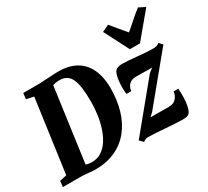

<svg xmlns="http://www.w3.org/2000/svg" viewBox="-170 -1132 1523 1408"><g transform="rotate(-30 592.0 -428.0)"><path d="M91 -743H231Q267.5 -744 307.8 -747.2Q348 -750.5 387.5 -751Q463 -751.5 515.8 -728.8Q568.5 -706 601 -665.5Q633.5 -625 648.5 -571Q663.5 -517 663.5 -454.5Q663.5 -355.5 639 -271.2Q614.5 -187 565.2 -124.2Q516 -61.5 442 -26.8Q368 8 269 8Q257 8 241.8 6.8Q226.5 5.5 209.5 4Q192.5 2.5 175.5 1.2Q158.5 0 144.5 0H-3L3 -49.5L62 -62.5L147.5 -680L85 -693.5ZM220 -29 209 -69Q214 -64 223.8 -60Q233.5 -56 246.8 -53.8Q260 -51.5 274.5 -51.5Q320.5 -51.5 355.8 -74.5Q391 -97.5 416.5 -137Q442 -176.5 458.2 -226.8Q474.5 -277 482 -331.8Q489.5 -386.5 489.5 -439Q489.5 -508.5 482.8 -556.8Q476 -605 461.8 -634.8Q447.5 -664.5 424 -678Q400.5 -691.5 367.5 -691.5Q348.5 -691.5 333.2 -688.8Q318 -686 306.5 -681Q295 -676 286.5 -669.5L312.5 -702ZM1003 -432Q988.5 -432 973.5 -432Q958.5 -432 943.2 -432.2Q928 -432.5 913.8 -432.8Q899.5 -433 887 -433Q874.5 -433 864.5 -433Q839.5 -433 822 -423Q804.5 -413 795 -396.2Q785.5 -379.5 783.5 -358.5H743Q740 -375.5 739.5 -404.2Q739 -433 742 -464.2Q745 -495.5 753.2 -520.5Q761.5 -545.5 776 -554.5Q781.5 -557.5 793.5 -561.5Q805.5 -565.5 823 -565.5Q846 -565.5 879 -563Q912 -560.5 948.2 -557Q984.5 -553.5 1018.8 -551Q1053 -548.5 1078.5 -548.5Q1096.5 -548.5 1109.8 -552.5Q1123 -556.5 1132.5 -565.5L1158.5 -537L838.5 -148.5L809.5 -121.5Q829 -121.5 848.5 -121.5Q868 -121.5 887.8 -121.2Q907.5 -121 927 -121Q946.5 -121 966 -121Q1005 -121 1026.5 -144.5Q1048 -168 1051.5 -201.5H1091Q1093 -184 1093.2 -154.8Q1093.5 -125.5 1090.8 -93.8Q1088 -62 1080 -36Q1072 -10 1057.5 1Q1051.5 5.5 1039 8.2Q1026.5 11 1008.5 11Q980.5 11 942 8.5Q903.5 6 862.2 3Q821 0 784.5 -2.5Q748 -5 723 -5Q710.5 -5 700.5 -1.5Q690.5 2 679 11L650 -18L967 -403.5ZM928.5 -630 821.5 -838 879.5 -865.5Q905 -835.5 931 -803.2Q957 -771 984.5 -740Q1022 -771 1057.5 -803.2Q1093 -835.5 1133 -865.5L1187.5 -838L1014 -630Z"/></g></svg>

Font: Merriweather 24pt SemiCondensed Black
Style: Italic
Weight: 900
Width: 4
Italic angle: -7.8°
Designer: Eben Sorkin
Foundry: Eben Sorkin
Version: Version 2.101